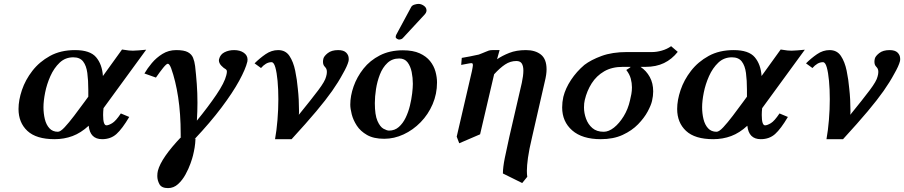

<svg xmlns="http://www.w3.org/2000/svg" viewBox="-20 -702 4638 985"><path d="M365 -445Q442 -445 473 -408.5Q504 -372 508 -312L606 -448Q629 -444 641 -443Q653 -442 662 -442Q673 -442 690.5 -443.5Q708 -445 730 -447L511 -147Q510 -138 509.5 -129Q509 -120 509 -112Q509 -59 526 -59Q537 -59 555.5 -70Q574 -81 600 -120L643 -102Q607 -41 577.5 -14.5Q548 12 504 12Q442 12 435 -57Q395 -20 352 -4Q309 12 260 12Q166 12 120.5 -30.5Q75 -73 75 -143Q75 -188 92.5 -240Q110 -292 146 -338.5Q182 -385 236.5 -415Q291 -445 365 -445ZM433 -206V-241Q433 -290 428 -327.5Q423 -365 406.5 -386.5Q390 -408 356 -408Q315 -408 286 -380.5Q257 -353 238.5 -311.5Q220 -270 211.5 -227Q203 -184 203 -152Q203 -120 210 -91Q217 -62 233.5 -44Q250 -26 277 -26Q290 -26 311.5 -49Q333 -72 360 -107.5Q387 -143 414 -180Z M1249 -386Q1240 -348 1207 -287.5Q1174 -227 1116.5 -150.5Q1059 -74 978 12L983 9Q982 34 978.5 55Q975 76 970 96Q967 109 957.5 136Q948 163 932 192.5Q916 222 893.5 242.5Q871 263 842 263Q809 263 798 243Q787 223 787 201Q787 186 790 174Q807 108 911 -1L907 2V-15Q907 -118 894 -203Q881 -288 858 -352Q849 -375 841 -375Q834 -375 817 -354Q800 -333 780 -304L721 -325Q736 -351 759 -378.5Q782 -406 813.5 -425.5Q845 -445 884 -445Q924 -445 943.5 -434.5Q963 -424 970.5 -405.5Q978 -387 981 -363Q986 -319 989.5 -272Q993 -225 993 -175Q993 -131 990 -83Q1048 -154 1090 -216Q1132 -278 1141 -316Q1144 -328 1144 -334Q1144 -340 1142 -343Q1140 -346 1138 -347Q1128 -352 1115.5 -365Q1103 -378 1103 -393Q1103 -395 1103.5 -396.5Q1104 -398 1104 -399Q1110 -423 1132 -434Q1154 -445 1181 -445Q1211 -445 1230.5 -431.5Q1250 -418 1250 -396Q1250 -394 1249.5 -391.5Q1249 -389 1249 -386Z M1715 -445Q1743 -445 1756 -432Q1769 -419 1769 -401Q1769 -398 1769 -395Q1769 -392 1768 -388Q1765 -376 1757.5 -359.5Q1750 -343 1739 -324Q1716 -281 1684 -235.5Q1652 -190 1602.5 -131Q1553 -72 1476 12H1391Q1399 -32 1403.5 -86.5Q1408 -141 1408 -193Q1408 -244 1404 -287Q1400 -330 1392.5 -356.5Q1385 -383 1373 -383Q1358 -383 1344.5 -375Q1331 -367 1319 -353L1286 -377Q1312 -403 1342.5 -424Q1373 -445 1407 -445Q1445 -445 1465 -415Q1485 -385 1494.5 -339Q1504 -293 1508 -246Q1511 -220 1512.5 -191Q1514 -162 1514 -135Q1514 -129 1514 -123.5Q1514 -118 1513 -113Q1578 -193 1613 -239.5Q1648 -286 1653 -309Q1657 -322 1657 -333Q1657 -344 1653.5 -350Q1650 -356 1646 -360Q1637 -369 1637 -385Q1637 -389 1637.5 -393Q1638 -397 1639 -401Q1642 -414 1661.5 -429.5Q1681 -445 1715 -445Z M1777 -165Q1777 -210 1794 -258.5Q1811 -307 1844.5 -349.5Q1878 -392 1929 -418Q1980 -444 2047 -444Q2099 -444 2133 -428.5Q2167 -413 2186.5 -388.5Q2206 -364 2214 -335Q2222 -306 2222 -279Q2222 -220 2199.5 -167.5Q2177 -115 2138 -75Q2099 -35 2050.5 -12.5Q2002 10 1951 10Q1897 10 1863 -9.5Q1829 -29 1810.5 -57.5Q1792 -86 1784.5 -115.5Q1777 -145 1777 -165ZM1903 -173Q1903 -112 1916.5 -81.5Q1930 -51 1947.5 -41.5Q1965 -32 1976 -32Q2005 -32 2026 -50.5Q2047 -69 2061 -98Q2075 -127 2083 -160Q2091 -193 2094.5 -223Q2098 -253 2098 -272Q2098 -303 2092 -332.5Q2086 -362 2071 -382Q2056 -402 2028 -402Q1992 -402 1967.5 -379Q1943 -356 1929 -320Q1915 -284 1909 -245Q1903 -206 1903 -173ZM2127 -682Q2141 -682 2154.5 -672.5Q2168 -663 2168 -649V-645Q2166 -635 2159 -628L2046 -506Q2042 -502 2036.5 -500.5Q2031 -499 2028 -499Q2023 -499 2016.5 -503Q2010 -507 2010 -512Q2010 -518 2013 -524L2090 -667Q2095 -675 2107 -678.5Q2119 -682 2127 -682Z M2543 -445 2530 -398Q2556 -416 2592.5 -430.5Q2629 -445 2678 -445Q2726 -445 2755 -422Q2784 -399 2784 -346Q2784 -320 2775 -284L2710 0Q2694 67 2688.5 108Q2683 149 2683 174Q2683 184 2683.5 191Q2684 198 2685 205L2659 237L2560 188Q2560 157 2569.5 109.5Q2579 62 2593 0L2657 -277Q2665 -314 2665 -340Q2665 -363 2657 -376Q2649 -389 2629 -389Q2598 -389 2571 -371Q2544 -353 2515 -321L2443 -13L2336 33L2323 -1L2401 -337Q2403 -348 2404.5 -355.5Q2406 -363 2406 -367Q2406 -378 2400 -378Q2393 -378 2383 -376Q2373 -374 2346 -369L2349 -405Q2363 -407 2390.5 -412.5Q2418 -418 2436 -422Q2444 -425 2454 -429Q2464 -433 2471 -436Q2480 -440 2487.5 -442.5Q2495 -445 2506 -445Z M2978 -369Q3012 -395 3066.5 -415Q3121 -435 3197 -435H3327Q3349 -435 3375.5 -442.5Q3402 -450 3423 -465L3457 -436Q3427 -398 3386.5 -378.5Q3346 -359 3292 -359H3266Q3296 -339 3313.5 -307Q3331 -275 3331 -233Q3331 -210 3325 -184Q3320 -162 3302.5 -129.5Q3285 -97 3253.5 -64.5Q3222 -32 3174.5 -10Q3127 12 3062 12Q2967 12 2915.5 -33Q2864 -78 2864 -151Q2864 -178 2870 -205Q2881 -249 2909.5 -292Q2938 -335 2978 -369ZM3077 -26Q3103 -26 3130 -47.5Q3157 -69 3179.5 -105.5Q3202 -142 3212 -187Q3216 -203 3219 -219.5Q3222 -236 3222 -254Q3222 -276 3216 -298.5Q3210 -321 3193 -343Q3200 -347 3208 -352.5Q3216 -358 3215 -359H3175Q3119 -359 3079.5 -336Q3040 -313 3015.5 -274.5Q2991 -236 2980 -189Q2978 -181 2977 -171.5Q2976 -162 2976 -151Q2976 -122 2986.5 -93Q2997 -64 3019 -45Q3041 -26 3077 -26Z M3744 -445Q3821 -445 3852 -408.5Q3883 -372 3887 -312L3985 -448Q4008 -444 4020 -443Q4032 -442 4041 -442Q4052 -442 4069.5 -443.5Q4087 -445 4109 -447L3890 -147Q3889 -138 3888.5 -129Q3888 -120 3888 -112Q3888 -59 3905 -59Q3916 -59 3934.5 -70Q3953 -81 3979 -120L4022 -102Q3986 -41 3956.5 -14.5Q3927 12 3883 12Q3821 12 3814 -57Q3774 -20 3731 -4Q3688 12 3639 12Q3545 12 3499.5 -30.5Q3454 -73 3454 -143Q3454 -188 3471.5 -240Q3489 -292 3525 -338.5Q3561 -385 3615.5 -415Q3670 -445 3744 -445ZM3812 -206V-241Q3812 -290 3807 -327.5Q3802 -365 3785.5 -386.5Q3769 -408 3735 -408Q3694 -408 3665 -380.5Q3636 -353 3617.5 -311.5Q3599 -270 3590.5 -227Q3582 -184 3582 -152Q3582 -120 3589 -91Q3596 -62 3612.5 -44Q3629 -26 3656 -26Q3669 -26 3690.5 -49Q3712 -72 3739 -107.5Q3766 -143 3793 -180Z M4544 -445Q4572 -445 4585 -432Q4598 -419 4598 -401Q4598 -398 4598 -395Q4598 -392 4597 -388Q4594 -376 4586.5 -359.5Q4579 -343 4568 -324Q4545 -281 4513 -235.5Q4481 -190 4431.5 -131Q4382 -72 4305 12H4220Q4228 -32 4232.5 -86.5Q4237 -141 4237 -193Q4237 -244 4233 -287Q4229 -330 4221.5 -356.5Q4214 -383 4202 -383Q4187 -383 4173.5 -375Q4160 -367 4148 -353L4115 -377Q4141 -403 4171.5 -424Q4202 -445 4236 -445Q4274 -445 4294 -415Q4314 -385 4323.5 -339Q4333 -293 4337 -246Q4340 -220 4341.5 -191Q4343 -162 4343 -135Q4343 -129 4343 -123.5Q4343 -118 4342 -113Q4407 -193 4442 -239.5Q4477 -286 4482 -309Q4486 -322 4486 -333Q4486 -344 4482.5 -350Q4479 -356 4475 -360Q4466 -369 4466 -385Q4466 -389 4466.5 -393Q4467 -397 4468 -401Q4471 -414 4490.5 -429.5Q4510 -445 4544 -445Z"/></svg>

Font: Libertinus Serif Semibold Italic
Style: Regular
Weight: 600
Italic angle: -11.5°
Designer: Philipp H. Poll, Khaled Hosny
Foundry: Caleb Maclennan
Version: Version 7.051;RELEASE